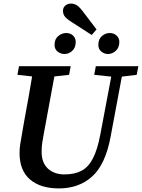

<svg xmlns="http://www.w3.org/2000/svg" viewBox="-20 -1033 791 1070"><path d="M309 17Q205 17 147 -33Q89 -83 89 -180Q89 -203 92.5 -228Q96 -253 101 -278L115 -359Q126 -420 137.5 -482Q149 -544 159 -607L77 -616L86 -664H374L365 -616L283 -607L223 -282Q219 -260 215.5 -238Q212 -216 212 -186Q212 -126 247 -93.5Q282 -61 339 -61Q396 -61 434.5 -81.5Q473 -102 498 -150.5Q523 -199 539 -283L600 -606L505 -616L514 -664H751L742 -616L659 -606L596 -269Q567 -115 493 -49Q419 17 309 17ZM339 -732Q318 -732 301 -745.5Q284 -759 284 -783Q284 -815 304.5 -832Q325 -849 349 -849Q372 -849 387 -835Q402 -821 402 -799Q402 -768 383 -750Q364 -732 339 -732ZM491 -838 378 -911Q347 -931 339 -944Q331 -957 331 -973Q331 -991 344 -1002Q357 -1013 375 -1013Q395 -1013 410.5 -1002Q426 -991 445 -965L518 -869ZM581 -732Q562 -732 545 -745.5Q528 -759 528 -783Q528 -815 548 -832Q568 -849 591 -849Q614 -849 629.5 -835Q645 -821 645 -799Q645 -768 625.5 -750Q606 -732 581 -732Z"/></svg>

Font: Source Serif 4 Semibold
Style: Italic
Weight: 600
Italic angle: -12°
Designer: Frank Grießhammer
Foundry: Adobe
Version: Version 4.005;hotconv 1.1.0;makeotfexe 2.6.0